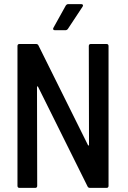

<svg xmlns="http://www.w3.org/2000/svg" viewBox="-20 -914 622 934"><path d="M422 -700H498Q508 -700 508 -690V-10Q508 0 498 0H418Q409 0 406 -7L165 -492Q163 -494 161.5 -494Q160 -494 160 -491L161 -10Q161 0 151 0H75Q65 0 65 -10V-690Q65 -700 75 -700H155Q164 -700 167 -693L408 -208Q410 -206 411.5 -206Q413 -206 413 -209L412 -690Q412 -700 422 -700ZM312 -894H375Q381 -894 383 -890.5Q385 -887 382 -882L310 -773Q305 -767 298 -767H247Q241 -767 239 -770.5Q237 -774 240 -779L300 -887Q305 -894 312 -894Z"/></svg>

Font: Barlow Semi Condensed Medium
Style: Regular
Weight: 500
Width: 4
Designer: Jeremy Tribby
Foundry: Tribby Type
Version: Version 1.422; ttfautohint (v1.8)